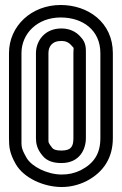

<svg xmlns="http://www.w3.org/2000/svg" viewBox="-20 -718 488 769"><path d="M66 -505C66 -584 130 -648 223 -648C312 -648 382 -597 382 -505V-165C382 -103 357 -64 303 -36C278 -24 254 -19 227 -19C169 -19 107 -51 87 -85C64 -125 66 -130 66 -165ZM16 -505V-165C16 -130 18 -105 43 -61C75 -5 155 31 227 31C262 31 294 23 325 8C395 -28 432 -86 432 -165V-505C432 -629 332 -698 223 -698C106 -698 16 -614 16 -505ZM304 -569C284 -593 256 -604 226 -604C157 -604 124 -552 124 -505V-165C124 -144 128 -121 150 -95C168 -72 196 -65 226 -65C299 -65 324 -120 324 -165V-505C324 -524 325 -547 304 -569ZM274 -505V-165C274 -134 267 -115 226 -115C203 -115 193 -120 189 -126C173 -147 174 -145 174 -165V-505C174 -530 187 -554 226 -554C243 -554 256 -548 266 -536C279 -521 274 -533 274 -505Z"/></svg>

Font: DIN Rundschrift
Style: MittelKont
Weight: 400
Version: Version 1.027